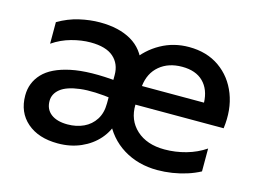

<svg xmlns="http://www.w3.org/2000/svg" viewBox="-77 -646 1060 793"><g transform="rotate(15 452.5 -249.0)"><path d="M221.4 15Q138.6 15 89.7 -27.5Q40.9 -69.9 40.9 -142.1Q40.9 -196.5 77.8 -235.9Q114.6 -275.2 193.5 -292Q272.4 -308.8 398.8 -295.9L399.2 -220.4Q309.4 -233 253.1 -226Q196.7 -219 170.2 -197.7Q143.8 -176.4 143.8 -145.9Q143.8 -110.4 169.2 -90.8Q194.8 -71.2 239.9 -71.2Q278.1 -71.2 308.8 -85.5Q339.4 -99.8 357.5 -128Q375.6 -156.1 375.6 -197.2L376 -318.6Q376 -366.7 343.8 -394.9Q311.7 -423.1 245.6 -423.1Q206.6 -423.1 164.1 -411.4Q121.6 -399.8 84.9 -374.6V-466.8Q128 -492.1 173.7 -502.6Q219.4 -513.1 261.6 -513.1Q343.1 -513.1 396.6 -482Q450.1 -450.9 469.8 -388.2L431.2 -394.5Q468.4 -448.9 523.2 -479.4Q577.9 -510 643.4 -510Q719.9 -510 774 -472Q828.1 -434.1 853.3 -369.1Q878.4 -304.1 867.6 -222.8H490.4Q488.7 -156.6 533.3 -115.8Q578 -75 653.8 -75Q700.4 -75 745.5 -87.7Q790.6 -100.4 827.4 -125.4V-27.6Q802 -13.9 772.1 -4.4Q742.1 5.1 710.2 10.1Q678.2 15 647.1 15Q564.5 15 500.9 -24.2Q437.4 -63.4 405.9 -135.9L434.5 -136.8Q424 -92.6 394.3 -58.4Q364.6 -24.2 320.1 -4.6Q275.6 15 221.4 15ZM496.5 -304H761.9Q759.7 -360.1 727.7 -391.9Q695.7 -423.8 637 -423.8Q578.6 -423.8 540.6 -391.9Q502.7 -360.1 496.5 -304Z"/></g></svg>

Font: Geologica-Sharp
Style: Regular
Weight: 100
Designer: Sindre Bremnes, Frode Helland
Foundry: Monokrom Skriftforlag AS
Version: Version 1.010;gftools[0.9.28]